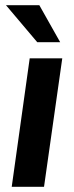

<svg xmlns="http://www.w3.org/2000/svg" viewBox="-20 -717 285 737"><path d="M25 0 94 -493H219L149 0ZM123 -555 3 -697H131L211 -555Z"/></svg>

Font: Hanken Grotesk
Style: Bold Italic
Weight: 700
Italic angle: -8°
Designer: Alfredo Marco Pradil
Foundry: Hanken Design Co.
Version: Version 3.013